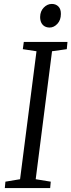

<svg xmlns="http://www.w3.org/2000/svg" viewBox="-20 -956 363 976"><path d="M4.5 0 7.5 -32.5 82 -45 165.5 -695.5 96 -706 101 -743H323L319.5 -706L244.5 -695.5L161.5 -45L238 -32.5L235 0ZM232.5 -816Q218 -816 207 -822.2Q196 -828.5 190 -840.5Q184 -852.5 184 -870Q184.5 -899 202.5 -917.5Q220.5 -936 243.5 -936Q264 -936 277 -922.8Q290 -909.5 289.5 -885Q289.5 -854 271.8 -835Q254 -816 232.5 -816Z"/></svg>

Font: Merriweather 36pt Light
Style: Italic
Weight: 300
Italic angle: -7.8°
Version: Version 2.101